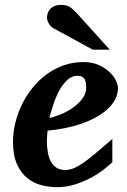

<svg xmlns="http://www.w3.org/2000/svg" viewBox="-20 -754 520 786"><path d="M333 -396Q333 -404.8 331.8 -413.3Q330.6 -421.9 326.9 -428.7Q323.2 -435.5 316.2 -439.7Q309.1 -443.8 297.9 -443.8Q274.4 -443.8 256.1 -427.2Q237.8 -410.6 223.6 -385Q209.5 -359.4 199.2 -328.9Q189 -298.3 182.1 -271Q208 -276.9 234.9 -288.6Q261.7 -300.3 283.4 -316.7Q305.2 -333 319.1 -353Q333 -373 333 -396ZM462.9 -395Q462.9 -368.7 450.9 -346.2Q439 -323.7 418 -305.2Q397 -286.6 368.9 -271.7Q340.8 -256.8 308.8 -246.1Q276.9 -235.4 242.4 -228.8Q208 -222.2 174.8 -219.2Q173.8 -210 172.9 -198.2Q171.9 -186.5 171.9 -178.2Q171.9 -152.3 175.8 -130.4Q179.7 -108.4 188.5 -92.3Q197.3 -76.2 211.7 -67.1Q226.1 -58.1 247.1 -58.1Q263.2 -58.1 279.8 -64.5Q296.4 -70.8 318.4 -85.7Q340.3 -100.6 369.6 -125Q398.9 -149.4 439.9 -185.1V-89.8Q425.3 -75.7 401.9 -57.9Q378.4 -40 348.6 -24.4Q318.8 -8.8 284.7 1.7Q250.5 12.2 213.9 12.2Q181.2 12.2 148.9 3.9Q116.7 -4.4 91.1 -25.4Q65.4 -46.4 49.3 -82.3Q33.2 -118.2 33.2 -173.8Q33.2 -211.9 42.7 -251Q52.2 -290 69.8 -326.2Q87.4 -362.3 112.8 -394Q138.2 -425.8 170.2 -449.2Q202.1 -472.7 240.2 -486.3Q278.3 -500 320.8 -500Q357.4 -500 384.3 -487.8Q411.1 -475.6 428.7 -458.7Q446.3 -441.9 454.6 -424.1Q462.9 -406.2 462.9 -395ZM359.4 -550.8 197.3 -639.2Q191.9 -642.1 187.5 -647.2Q183.1 -652.3 179.7 -658.2Q176.3 -664.1 174.3 -670.2Q172.4 -676.3 172.4 -681.2Q172.4 -689.9 175.3 -699.5Q178.2 -709 184.8 -716.6Q191.4 -724.1 202.4 -729Q213.4 -733.9 229.5 -733.9Q239.7 -733.9 247.6 -732.4Q255.4 -731 262.5 -727.3Q269.5 -723.6 276.6 -717.5Q283.7 -711.4 292.5 -702.1L429.2 -550.8Z"/></svg>

Font: Charis SIL
Style: Bold Italic
Weight: 700
Italic angle: -11°
Foundry: SIL International
Version: Version 4.112